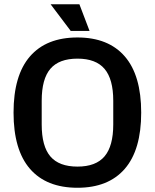

<svg xmlns="http://www.w3.org/2000/svg" viewBox="-20 -877 731 907"><path d="M44 -345Q44 -521 121.5 -610.5Q199 -700 346 -700Q492 -700 569.5 -610.5Q647 -521 647 -345Q647 -169 569.5 -79.5Q492 10 346 10Q199 10 121.5 -79.5Q44 -169 44 -345ZM346 -90Q433 -90 474 -138.5Q515 -187 515 -289V-401Q515 -503 474 -551.5Q433 -600 346 -600Q259 -600 218 -552Q177 -504 177 -401V-289Q177 -186 218 -138Q259 -90 346 -90ZM219 -857H355L403 -731H314Z"/></svg>

Font: Mozilla Headline BETA SemiBold
Style: Regular
Weight: 600
Designer: Studio DRAMA
Foundry: Studio DRAMA
Version: Version 0.100